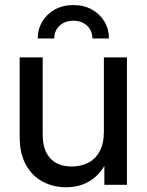

<svg xmlns="http://www.w3.org/2000/svg" viewBox="-20 -748 593 777"><path d="M248 9.8Q195.8 9.8 152.8 -12.9Q109.9 -35.6 84.7 -81.3Q59.6 -127 59.6 -194.8V-515.6H152.8V-204.1Q152.8 -139.6 183.8 -106.9Q214.8 -74.2 270.5 -74.2Q306.6 -74.2 336.2 -88.9Q365.7 -103.5 383.1 -135Q400.4 -166.5 400.4 -216.3V-515.6H493.7V0H402.3V-126.5H425.8Q400.9 -57.6 355.7 -23.9Q310.5 9.8 248 9.8ZM276.9 -727.5Q319.3 -727.5 351.8 -709.5Q384.3 -691.4 402.6 -660.6Q420.9 -629.9 420.9 -592.3H354Q354 -624 332.3 -644Q310.5 -664.1 276.9 -664.1Q242.7 -664.1 221.2 -644Q199.7 -624 199.7 -592.3H132.8Q132.8 -629.9 151.1 -660.6Q169.4 -691.4 201.9 -709.5Q234.4 -727.5 276.9 -727.5Z"/></svg>

Font: Inter Cardless Display
Style: Regular
Weight: 400
Designer: Rasmus Andersson
Foundry: rsms
Version: Version 4.001;git-9221beed3